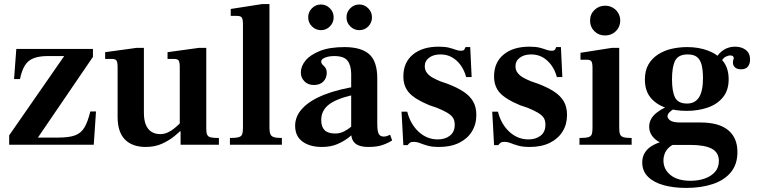

<svg xmlns="http://www.w3.org/2000/svg" viewBox="-20 -710 3714 942"><path d="M25 0V-46L295 -435H215Q173 -435 145.5 -424.5Q118 -414 102.5 -389.5Q87 -365 78 -322H49L60 -470H436V-431L166 -35H265Q319 -35 348.5 -46Q378 -57 394.5 -85Q411 -113 423 -163H451L440 0Z M695 11Q629 11 593 -25.5Q557 -62 557 -137V-380Q557 -405 551.5 -413Q546 -421 528 -421H496V-454L649 -475H686V-157Q686 -121 695.5 -98Q705 -75 723 -63.5Q741 -52 766 -52Q786 -52 804 -60.5Q822 -69 838 -82.5Q854 -96 868 -110L870 -73Q859 -61 834.5 -41Q810 -21 775 -5Q740 11 695 11ZM866 0V-66H862V-380Q862 -405 856.5 -413Q851 -421 833 -421H802V-454L955 -475H992V-77Q992 -59 996.5 -49Q1001 -39 1014 -36Q1027 -33 1054 -33V0Z M1108 0V-33Q1137 -33 1151 -37Q1165 -41 1168.5 -52Q1172 -63 1172 -83V-590Q1172 -615 1166.5 -623.5Q1161 -632 1143 -632H1112V-666L1266 -690H1302V-83Q1302 -63 1306.5 -52Q1311 -41 1324 -37Q1337 -33 1363 -33V0Z M1788 11Q1760 11 1741 4Q1722 -3 1712.5 -18.5Q1703 -34 1703 -58V-350Q1702 -391 1684.5 -413Q1667 -435 1619 -435Q1602 -435 1587.5 -431.5Q1573 -428 1564.5 -422Q1556 -416 1556 -409Q1556 -399 1563 -392.5Q1570 -386 1576.5 -377.5Q1583 -369 1583 -352Q1583 -327 1566.5 -310Q1550 -293 1520 -293Q1491 -293 1473.5 -311Q1456 -329 1456 -354Q1456 -385 1479 -413Q1502 -441 1549.5 -460Q1597 -479 1670 -479Q1752 -479 1791.5 -444Q1831 -409 1831 -325V-104Q1831 -65 1838.5 -52.5Q1846 -40 1862 -40Q1873 -40 1880 -43Q1887 -46 1894 -49L1904 -21Q1884 -8 1856.5 1.5Q1829 11 1788 11ZM1559 11Q1500 11 1464 -15.5Q1428 -42 1428 -93Q1428 -141 1465.5 -180Q1503 -219 1572.5 -246Q1642 -273 1736 -287V-249Q1642 -231 1599 -201Q1556 -171 1556 -121Q1556 -88 1572.5 -71.5Q1589 -55 1624 -55Q1648 -55 1667.5 -65Q1687 -75 1702.5 -88Q1718 -101 1729 -111L1735 -74Q1716 -55 1691 -35.5Q1666 -16 1634 -2.5Q1602 11 1559 11ZM1743 -562Q1717 -562 1698.5 -580.5Q1680 -599 1680 -625Q1680 -651 1698.5 -669.5Q1717 -688 1743 -688Q1768 -688 1786.5 -669.5Q1805 -651 1805 -625Q1805 -599 1787 -580.5Q1769 -562 1743 -562ZM1555 -562Q1529 -562 1510.5 -580.5Q1492 -599 1492 -625Q1492 -651 1510.5 -669.5Q1529 -688 1554 -688Q1580 -688 1598.5 -669.5Q1617 -651 1617 -625Q1617 -599 1598.5 -580.5Q1580 -562 1555 -562Z M2134 11Q2099 11 2077 4.5Q2055 -2 2040 -8Q2025 -14 2009 -14Q1997 -14 1991 -9.5Q1985 -5 1980 2H1959L1950 -162H1978Q1994 -100 2034.5 -63Q2075 -26 2128 -26Q2164 -26 2187.5 -44.5Q2211 -63 2211 -98Q2211 -119 2202.5 -132Q2194 -145 2175 -156.5Q2156 -168 2124 -181L2086 -194Q2016 -223 1987.5 -254.5Q1959 -286 1959 -335Q1959 -404 2006 -442.5Q2053 -481 2132 -481Q2164 -481 2183 -476Q2202 -471 2215.5 -466Q2229 -461 2241 -461Q2255 -461 2258.5 -467.5Q2262 -474 2264 -479H2287L2294 -332H2267Q2258 -366 2239.5 -391Q2221 -416 2196.5 -429.5Q2172 -443 2141 -443Q2107 -443 2085.5 -427Q2064 -411 2064 -385Q2064 -366 2075 -352Q2086 -338 2103.5 -328.5Q2121 -319 2138 -312L2178 -298Q2222 -281 2253 -261Q2284 -241 2300.5 -213.5Q2317 -186 2317 -146Q2317 -100 2295 -64.5Q2273 -29 2232 -9Q2191 11 2134 11Z M2579 11Q2544 11 2522 4.5Q2500 -2 2485 -8Q2470 -14 2454 -14Q2442 -14 2436 -9.5Q2430 -5 2425 2H2404L2395 -162H2423Q2439 -100 2479.5 -63Q2520 -26 2573 -26Q2609 -26 2632.5 -44.5Q2656 -63 2656 -98Q2656 -119 2647.5 -132Q2639 -145 2620 -156.5Q2601 -168 2569 -181L2531 -194Q2461 -223 2432.5 -254.5Q2404 -286 2404 -335Q2404 -404 2451 -442.5Q2498 -481 2577 -481Q2609 -481 2628 -476Q2647 -471 2660.5 -466Q2674 -461 2686 -461Q2700 -461 2703.5 -467.5Q2707 -474 2709 -479H2732L2739 -332H2712Q2703 -366 2684.5 -391Q2666 -416 2641.5 -429.5Q2617 -443 2586 -443Q2552 -443 2530.5 -427Q2509 -411 2509 -385Q2509 -366 2520 -352Q2531 -338 2548.5 -328.5Q2566 -319 2583 -312L2623 -298Q2667 -281 2698 -261Q2729 -241 2745.5 -213.5Q2762 -186 2762 -146Q2762 -100 2740 -64.5Q2718 -29 2677 -9Q2636 11 2579 11Z M2823 0V-33Q2853 -33 2866.5 -37Q2880 -41 2883.5 -52Q2887 -63 2887 -83V-376Q2887 -401 2881.5 -409Q2876 -417 2859 -417H2828V-451L2981 -475H3018V-83Q3018 -62 3022 -51.5Q3026 -41 3038.5 -37Q3051 -33 3079 -33V0ZM2949 -536Q2917 -536 2896 -557Q2875 -578 2875 -609Q2875 -640 2896.5 -661Q2918 -682 2949 -682Q2970 -682 2987 -672Q3004 -662 3013.5 -645.5Q3023 -629 3023 -609Q3023 -578 3001.5 -557Q2980 -536 2949 -536Z M3346 212Q3285 212 3236 198.5Q3187 185 3159 157Q3131 129 3131 87Q3131 47 3159.5 20Q3188 -7 3255 -23L3338 -16Q3298 -11 3275.5 3.5Q3253 18 3244 37.5Q3235 57 3235 77Q3235 121 3270 149Q3305 177 3368 177Q3406 177 3437.5 166Q3469 155 3488 133.5Q3507 112 3507 80Q3507 38 3472 19.5Q3437 1 3366 1H3278Q3247 1 3221 -10.5Q3195 -22 3180 -42.5Q3165 -63 3165 -88Q3165 -129 3203 -158Q3241 -187 3303 -208L3332 -195Q3325 -194 3312.5 -188.5Q3300 -183 3286.5 -175.5Q3273 -168 3264 -158.5Q3255 -149 3255 -139Q3255 -129 3268.5 -119Q3282 -109 3320 -109H3418Q3507 -109 3552.5 -71.5Q3598 -34 3598 36Q3598 96 3566 135Q3534 174 3477 193Q3420 212 3346 212ZM3349 -166Q3293 -166 3246.5 -181.5Q3200 -197 3172 -231Q3144 -265 3144 -320Q3144 -363 3161 -393Q3178 -423 3208 -442.5Q3238 -462 3275 -470.5Q3312 -479 3352 -479Q3407 -479 3453 -462Q3499 -445 3527 -410.5Q3555 -376 3555 -321Q3555 -266 3526 -231.5Q3497 -197 3450 -181.5Q3403 -166 3349 -166ZM3351 -202Q3390 -202 3409.5 -232.5Q3429 -263 3429 -326Q3429 -365 3422.5 -391Q3416 -417 3400 -430Q3384 -443 3354 -443Q3308 -443 3292.5 -412.5Q3277 -382 3277 -321Q3277 -261 3292 -231.5Q3307 -202 3351 -202ZM3616 -370Q3596 -370 3586 -379.5Q3576 -389 3576 -402Q3576 -412 3578 -417Q3580 -422 3580 -427Q3580 -429 3576.5 -433.5Q3573 -438 3562 -438Q3553 -438 3539 -431Q3525 -424 3511 -394L3490 -421Q3508 -452 3532.5 -466.5Q3557 -481 3586 -481Q3618 -481 3639 -465Q3660 -449 3660 -418Q3660 -397 3649.5 -383.5Q3639 -370 3616 -370Z"/></svg>

Font: Frank Ruhl Libre SemiBold
Style: Regular
Weight: 600
Designer: Yanek Iontef
Foundry: Fontef
Version: Version 6.003;gftools[0.9.30]